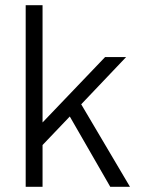

<svg xmlns="http://www.w3.org/2000/svg" viewBox="-20 -720 548 740"><path d="M79 0H144V-161L249 -271L405 0H481L293 -318L466 -500H385L144 -248V-700H79Z"/></svg>

Font: Uncut Sans Book
Style: Regular
Weight: 350
Designer: Kasper Nordkvist
Foundry: UNCUT.wtf
Version: Version 1.304;Glyphs 3.2 (3246)